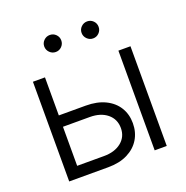

<svg xmlns="http://www.w3.org/2000/svg" viewBox="-131 -857 950 979"><g transform="rotate(-20 344.5 -368.0)"><path d="M133.8 -334.5H291.5Q353 -334.5 396.7 -313.2Q440.4 -292 463.6 -254.6Q486.8 -217.3 486.8 -168.5Q486.8 -119.6 463.6 -81.5Q440.4 -43.5 396.7 -21.7Q353 0 291.5 0H80.1V-541H145.5V-61H291Q349.6 -61 385.3 -89.8Q420.9 -118.7 420.9 -166Q420.9 -214.4 385.3 -243.7Q349.6 -272.9 291 -272.9H133.8ZM543.9 0V-541H609.4V0ZM444.8 -643.6Q425.8 -643.6 412.1 -657.2Q398.4 -670.9 398.4 -689.9Q398.4 -709 412.1 -722.4Q425.8 -735.8 444.8 -735.8Q463.9 -735.8 477.3 -722.4Q490.7 -709 490.7 -689.9Q490.7 -670.9 477.3 -657.2Q463.9 -643.6 444.8 -643.6ZM242.2 -643.6Q223.1 -643.6 209.5 -657.2Q195.8 -670.9 195.8 -689.9Q195.8 -709 209.5 -722.4Q223.1 -735.8 242.2 -735.8Q261.2 -735.8 274.7 -722.4Q288.1 -709 288.1 -689.9Q288.1 -670.9 274.7 -657.2Q261.2 -643.6 242.2 -643.6Z"/></g></svg>

Font: Inter 17pt Light
Style: Regular
Weight: 300
Version: Version 4.001;git-66647c0bb